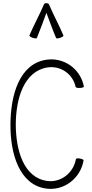

<svg xmlns="http://www.w3.org/2000/svg" viewBox="-20 -1195 587 1229"><path d="M216 -952C238 -1005 257 -1059 277 -1113C298 -1059 316 -1005 339 -952C340 -948 352 -948 365 -953C378 -957 388 -964 386 -968C358 -1035 322 -1099 294 -1166C292 -1172 285 -1175 277 -1174C273 -1176 263 -1173 261 -1166C232 -1099 197 -1035 168 -968C167 -964 176 -957 189 -953C203 -948 214 -948 216 -952ZM517 -641C495 -756 387 -831 273 -812C104 -784 48 -587 47 -400C45 -211 104 -12 275 12C390 28 495 -53 515 -168C516 -172 506 -178 492 -180C478 -183 467 -181 466 -177C450 -87 369 -24 280 -37C131 -59 81 -234 81 -400C82 -564 133 -738 282 -763C366 -777 446 -723 464 -639C465 -634 477 -631 491 -632C506 -632 517 -637 517 -641Z"/></svg>

Font: Nupuram Condensed Thin
Style: Regular
Weight: 100
Width: 3
Designer: Santhosh Thottingal (santhosh.thottingal@gmail.com)
Foundry: SMC
Version: Version 1.000